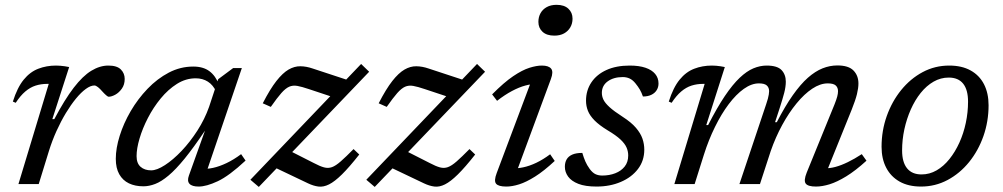

<svg xmlns="http://www.w3.org/2000/svg" viewBox="-20 -744 4052 776"><path d="M177 -405Q175.5 -405 174 -405Q172.5 -405 171 -405Q145.5 -405 123.8 -398Q102 -391 82.2 -374.2Q62.5 -357.5 43.5 -328.5L32 -333.5Q50 -390.5 75.8 -422Q101.5 -453.5 134.8 -466.2Q168 -479 206.5 -479Q215.5 -479 224.2 -478.2Q233 -477.5 242 -476.2Q251 -475 259.5 -473L191.5 -262.5H199.5Q241.5 -342 278 -389.5Q314.5 -437 349 -458Q383.5 -479 418 -479Q453 -479 468.5 -463.2Q484 -447.5 484 -425Q484 -402 472.5 -385.8Q461 -369.5 445.8 -361.2Q430.5 -353 419 -353Q416 -353 409 -359Q402 -365 393 -375Q384.5 -385 376 -391.8Q367.5 -398.5 361.5 -398.5Q346 -398.5 326.8 -384.5Q307.5 -370.5 287 -345.5Q266.5 -320.5 246.2 -287Q226 -253.5 208.2 -214.2Q190.5 -175 177.5 -133L136.5 0H54.5Z M743.5 -34.5 808.5 -216Q762.5 -147.5 726.5 -103.2Q690.5 -59 661.2 -34.5Q632 -10 607.2 -0.5Q582.5 9 559.5 9Q526 9 501 -3Q476 -15 462 -39.8Q448 -64.5 448 -102Q448 -145 463.8 -195.2Q479.5 -245.5 508.2 -294.8Q537 -344 576.2 -385Q615.5 -426 662.2 -450.5Q709 -475 761 -475Q801.5 -475 826.5 -456.2Q851.5 -437.5 865 -402L854 -373Q841.5 -400.5 820.2 -414Q799 -427.5 771 -427.5Q731 -427.5 695.2 -405Q659.5 -382.5 629.5 -346Q599.5 -309.5 577.8 -267.2Q556 -225 544 -184.2Q532 -143.5 532 -113Q532 -84 548.2 -69.8Q564.5 -55.5 591 -55.5Q614 -55.5 646.8 -76.8Q679.5 -98 713.8 -134Q748 -170 777.8 -216.2Q807.5 -262.5 825 -312L862 -424L922.5 -469H957.5L810.5 -37L795.5 -62.5Q815.5 -60 841 -65.5Q866.5 -71 895.5 -84.8Q924.5 -98.5 954.5 -121L972.5 -95Q906 -33 860 -11.5Q814 10 783 10Q756 10 745.8 -1.2Q735.5 -12.5 743.5 -34.5Z M992 -17.5 1439.5 -485.5 1472 -454 1026 11.5ZM1074.5 -312 1042 -326.5Q1071.5 -384 1097 -416.5Q1122.5 -449 1146.2 -462.8Q1170 -476.5 1194 -476.2Q1218 -476 1244 -467L1405 -414L1348.5 -344L1228 -384Q1200 -393.5 1181.8 -396.8Q1163.5 -400 1148.8 -393.5Q1134 -387 1117 -367.8Q1100 -348.5 1074.5 -312ZM1225 -3 1087.5 -68.5 1151 -134.5 1248.5 -85Q1273 -72 1289.8 -67.5Q1306.5 -63 1321.8 -68.5Q1337 -74 1357.2 -91.8Q1377.5 -109.5 1409 -141.5L1432 -119.5Q1391.5 -68 1362 -39Q1332.5 -10 1310 1.2Q1287.5 12.5 1267.2 10Q1247 7.5 1225 -3Z M1460.5 -17.5 1908 -485.5 1940.5 -454 1494.5 11.5ZM1543 -312 1510.5 -326.5Q1540 -384 1565.5 -416.5Q1591 -449 1614.8 -462.8Q1638.5 -476.5 1662.5 -476.2Q1686.5 -476 1712.5 -467L1873.5 -414L1817 -344L1696.5 -384Q1668.5 -393.5 1650.2 -396.8Q1632 -400 1617.2 -393.5Q1602.5 -387 1585.5 -367.8Q1568.5 -348.5 1543 -312ZM1693.5 -3 1556 -68.5 1619.5 -134.5 1717 -85Q1741.5 -72 1758.2 -67.5Q1775 -63 1790.2 -68.5Q1805.5 -74 1825.8 -91.8Q1846 -109.5 1877.5 -141.5L1900.5 -119.5Q1860 -68 1830.5 -39Q1801 -10 1778.5 1.2Q1756 12.5 1735.8 10Q1715.5 7.5 1693.5 -3Z M1987.5 -44.5 2130.5 -425 2147 -404Q2128 -405 2103 -398.2Q2078 -391.5 2049.2 -376.2Q2020.5 -361 1989 -336.5L1969 -362.5Q2017 -411 2054 -436Q2091 -461 2119.8 -470Q2148.5 -479 2170 -479Q2197.5 -479 2207.5 -466.5Q2217.5 -454 2206.5 -424.5L2064 -39L2050 -64Q2070 -62.5 2095 -67.8Q2120 -73 2147.8 -86.2Q2175.5 -99.5 2203.5 -120.5L2222 -93.5Q2178.5 -53 2142.8 -30.5Q2107 -8 2078.5 1Q2050 10 2026.5 10Q1994.5 10 1985 -1.5Q1975.5 -13 1987.5 -44.5ZM2156 -655.5Q2156 -675.5 2164.8 -691Q2173.5 -706.5 2190 -715.5Q2206.5 -724.5 2229.5 -724.5Q2260.5 -724.5 2277.2 -708.8Q2294 -693 2294 -668.5Q2294 -649 2285 -633.5Q2276 -618 2259.8 -609Q2243.5 -600 2220.5 -600Q2189.5 -600 2172.8 -615.5Q2156 -631 2156 -655.5Z M2333.5 -126Q2339.5 -106 2345.8 -91.5Q2352 -77 2363.5 -61Q2375 -45.5 2387 -40Q2399 -34.5 2414 -34.5Q2443 -34.5 2466.8 -43.8Q2490.5 -53 2504.8 -71Q2519 -89 2519 -115.5Q2519 -132.5 2512.2 -148Q2505.5 -163.5 2487.8 -180.2Q2470 -197 2435.5 -217.5Q2402 -238 2383 -257.2Q2364 -276.5 2356.2 -296Q2348.5 -315.5 2348.5 -337Q2348.5 -378.5 2370 -410.8Q2391.5 -443 2431 -461Q2470.5 -479 2525 -479Q2563 -479 2588.8 -470.2Q2614.5 -461.5 2628 -445.2Q2641.5 -429 2641.5 -406.5Q2641.5 -391.5 2634 -379.5Q2626.5 -367.5 2612.5 -360.8Q2598.5 -354 2578.5 -354Q2573 -370 2566 -382Q2559 -394 2548 -407.5Q2537 -421 2524.5 -426.8Q2512 -432.5 2497 -432.5Q2460 -432.5 2436.2 -415.2Q2412.5 -398 2412.5 -368.5Q2412.5 -354.5 2419 -341Q2425.5 -327.5 2443.5 -311Q2461.5 -294.5 2496.5 -272Q2531.5 -249.5 2550.2 -227.5Q2569 -205.5 2576.5 -183.8Q2584 -162 2584 -139Q2584 -94.5 2558.5 -61Q2533 -27.5 2489.2 -8.8Q2445.5 10 2391 10Q2345.5 10 2317.5 -1Q2289.5 -12 2276.2 -30.2Q2263 -48.5 2263 -70Q2263 -87 2270 -99.5Q2277 -112 2292.5 -119Q2308 -126 2333.5 -126Z M3316.5 -39 3311.5 -64Q3332 -63 3355.8 -69.2Q3379.5 -75.5 3406.8 -88.8Q3434 -102 3463 -121L3482 -94.5Q3437.5 -54 3400.2 -31.2Q3363 -8.5 3333 0.8Q3303 10 3278 10Q3245.5 10 3236.5 -2Q3227.5 -14 3240.5 -46.5L3353 -322.5Q3360.5 -341.5 3363.8 -353.8Q3367 -366 3367 -375.5Q3367 -390 3357.8 -398.5Q3348.5 -407 3325.5 -407Q3295 -407 3262.8 -385.5Q3230.5 -364 3199.5 -326.2Q3168.5 -288.5 3141.5 -239Q3114.5 -189.5 3095 -133.5L3051.5 0H2968.5L3076.5 -322.5Q3081 -335.5 3083.5 -345Q3086 -354.5 3087.2 -362Q3088.5 -369.5 3088.5 -375.5Q3088.5 -390 3079.2 -398.5Q3070 -407 3047 -407Q3017.5 -407 2986.2 -384.8Q2955 -362.5 2925.2 -323Q2895.5 -283.5 2869.8 -231.2Q2844 -179 2825 -119L2787.5 0H2705.5L2828 -405Q2826.5 -405 2825 -405Q2823.5 -405 2822 -405Q2796.5 -405 2774.8 -398Q2753 -391 2733.2 -374.2Q2713.5 -357.5 2694.5 -328.5L2683 -333.5Q2701 -390.5 2726.8 -422Q2752.5 -453.5 2785.8 -466.2Q2819 -479 2857.5 -479Q2866.5 -479 2875 -478.2Q2883.5 -477.5 2892 -476.2Q2900.5 -475 2909.5 -473L2834.5 -238.5H2842Q2878 -309 2909.5 -355.8Q2941 -402.5 2969.5 -429.5Q2998 -456.5 3025 -467.8Q3052 -479 3078.5 -479Q3121.5 -479 3138.8 -460.8Q3156 -442.5 3156 -414Q3156 -393.5 3149.5 -368.5Q3143 -343.5 3130.5 -305L3112.5 -250H3119.5Q3153 -315 3184.2 -359.2Q3215.5 -403.5 3245.2 -429.8Q3275 -456 3304.5 -467.8Q3334 -479.5 3364.5 -479.5Q3409.5 -479.5 3429.5 -459Q3449.5 -438.5 3449.5 -406.5Q3449.5 -388 3443.5 -363.5Q3437.5 -339 3422.5 -301.5Z M3816.5 -479Q3867.5 -479 3903 -459.2Q3938.5 -439.5 3957 -403.5Q3975.5 -367.5 3975.5 -318.5Q3975.5 -253.5 3954.8 -194.2Q3934 -135 3896.8 -89Q3859.5 -43 3809.8 -16.5Q3760 10 3702.5 10Q3651.5 10 3616 -10Q3580.5 -30 3561.8 -66Q3543 -102 3543 -150.5Q3543 -216 3564 -275Q3585 -334 3622.2 -380Q3659.5 -426 3709 -452.5Q3758.5 -479 3816.5 -479ZM3704.5 -39Q3737 -39 3765.5 -55.5Q3794 -72 3817.2 -101Q3840.5 -130 3857.5 -167.5Q3874.5 -205 3883.5 -247.5Q3892.5 -290 3892.5 -333Q3892.5 -381 3872.8 -405.8Q3853 -430.5 3814.5 -430.5Q3782 -430.5 3753.2 -414Q3724.5 -397.5 3701.2 -368.5Q3678 -339.5 3661.2 -301.8Q3644.5 -264 3635.2 -221.8Q3626 -179.5 3626 -136Q3626 -88.5 3646 -63.8Q3666 -39 3704.5 -39Z"/></svg>

Font: Newsreader 12pt
Style: Italic
Weight: 400
Italic angle: -17°
Version: Version 1.003